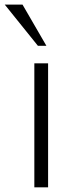

<svg xmlns="http://www.w3.org/2000/svg" viewBox="-54 -798 312 818"><path d="M-33.7 -778.3 107.4 -603H143.6L42 -778.3ZM150.9 -528.3H92.3V0H150.9Z"/></svg>

Font: My Font
Style: ExtraLight
Weight: 500
Designer: Vernon Adams
Foundry: newtypography
Version: Version 0.001